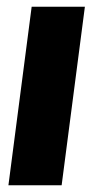

<svg xmlns="http://www.w3.org/2000/svg" viewBox="-20 -550 306 570"><path d="M163 0H5L74 -530H232Z"/></svg>

Font: Tanohe Sans
Style: Bold Italic
Weight: 700
Designer: Village Type and Design LLC & Cristiano Sobral
Foundry: Cooper Hewitt Smithsonian Design Museum
Version: Version 1.00;September 29, 2021;FontCreator 13.0.0.2655 64-b